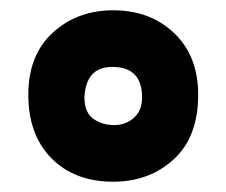

<svg xmlns="http://www.w3.org/2000/svg" viewBox="-20 -814 440 373"><path d="M202 -571Q224 -571 240 -585Q256 -599 256 -625Q256 -684 198 -684Q147 -684 144 -625Q144 -596 161 -583.5Q178 -571 202 -571ZM200 -461Q125 -461 80 -506.5Q35 -552 35 -630Q35 -707 82.5 -750.5Q130 -794 200 -794Q272 -794 318.5 -749.5Q365 -705 365 -630Q365 -548 317.5 -504.5Q270 -461 200 -461Z"/></svg>

Font: Tanohe Sans Black
Style: Regular
Weight: 900
Designer: Village Type and Design LLC & Cristiano Sobral
Foundry: Cooper Hewitt Smithsonian Design Museum
Version: Version 1.00;March 11, 2020;FontCreator 12.0.0.2522 64-bit; 